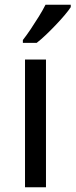

<svg xmlns="http://www.w3.org/2000/svg" viewBox="-20 -786 317 806"><path d="M173 0H85V-536H173ZM277 -756Q268 -742 251 -722Q234 -702 213.5 -680.5Q193 -659 172.5 -639.5Q152 -620 134 -606H76V-618Q91 -637 108.5 -663Q126 -689 143 -716.5Q160 -744 171 -766H277Z"/></svg>

Font: Noto Sans Malayalam
Style: Regular
Weight: 400
Designer: Jelle Bosma - Monotype Design Team
Foundry: Monotype Imaging Inc.
Version: Version 2.103